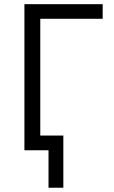

<svg xmlns="http://www.w3.org/2000/svg" viewBox="-20 -720 544 920"><path d="M212.5 179.5V0H136V-70.5H283.5V179.5ZM97 0V-700H472V-630H173V0Z"/></svg>

Font: Geologica Cursive ExtraLight
Style: Regular
Weight: 250
Designer: Sindre Bremnes, Frode Helland
Foundry: Monokrom Skriftforlag AS
Version: Version 1.010;gftools[0.9.28]